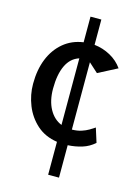

<svg xmlns="http://www.w3.org/2000/svg" viewBox="-117 -673 657 901"><g transform="rotate(15 212.0 -223.0)"><path d="M208.2 161V1.1Q149.1 -7.7 109.4 -43.1Q69.7 -78.6 49.5 -129.1Q29.4 -179.7 29.4 -233Q29.4 -301.3 50.6 -354.1Q71.9 -407 112.1 -440.8Q152.3 -474.6 208.2 -482.4V-607H260.9V-484.2Q302.3 -479.6 338.9 -459.6Q375.5 -439.5 398.2 -406.8L305.8 -358.9L260.9 -399.5V-72.4Q287 -72.9 306.6 -79.3Q326.2 -85.7 341.2 -94.5Q356.2 -103.4 367.1 -110.9L388.8 -42Q362.5 -18.6 330 -8.6Q297.6 1.5 260.9 3.5V161ZM208.2 -80.9V-404.4Q167 -391.4 146.4 -348Q125.8 -304.6 125.8 -235.1Q125.8 -177.2 147.8 -136.8Q169.8 -96.4 208.2 -80.9Z"/></g></svg>

Font: Kreon Light
Style: Regular
Weight: 300
Designer: Julia Petretta
Foundry: Julia Petretta and Eli Heuer
Version: Version 2.002